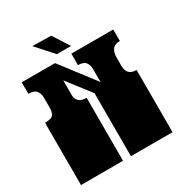

<svg xmlns="http://www.w3.org/2000/svg" viewBox="-199 -1016 1094 1159"><g transform="rotate(-30 348.0 -436.5)"><path d="M29 0V-135Q29 -152 29 -156.5Q29 -161 29 -163Q29 -165 29 -171V-172Q29 -179 29 -180.5Q29 -182 29 -187.5Q29 -193 29 -209V-260Q29 -277 29 -281.5Q29 -286 29 -288Q29 -290 29 -296V-297Q29 -304 29 -305.5Q29 -307 29 -312.5Q29 -318 29 -334V-434Q75 -434 87 -451Q99 -468 99 -500V-567Q99 -597 84 -616.5Q69 -636 29 -636V-716H261L442 -480V-569Q442 -599 427.5 -617.5Q413 -636 375 -636V-716H667V-636Q630 -636 615 -615Q600 -594 600 -564V-500Q600 -470 615 -452Q630 -434 667 -434V0H377V-135Q377 -152 377 -156.5Q377 -161 377 -163Q377 -165 377 -171V-172Q377 -179 377 -180.5Q377 -182 377 -187.5Q377 -193 377 -209V-260Q377 -277 377 -281.5Q377 -286 377 -288Q377 -290 377 -296V-297Q377 -304 377 -305.5Q377 -307 377 -312.5Q377 -318 377 -334V-439L252 -601V-501Q252 -439 322 -439V0ZM298 -757 194 -873 324 -871 397 -757Z"/></g></svg>

Font: Danfo
Style: Regular
Weight: 400
Designer: Seyi Olusanya, David Udoh, Eyiyemi Adegbite, Mirko Velimirović
Version: Version 1.000